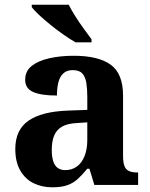

<svg xmlns="http://www.w3.org/2000/svg" viewBox="-20 -786 639 816"><path d="M202 10Q158 10 122.5 -7.5Q87 -25 66 -61.5Q45 -98 45 -153Q45 -234 101 -273Q157 -312 269 -316L351 -319V-374Q351 -408 347 -433.5Q343 -459 330 -473.5Q317 -488 289 -488Q264 -488 249 -474Q234 -460 228 -435.5Q222 -411 222 -380Q155 -380 121 -395Q87 -410 87 -447Q87 -484 115 -506Q143 -528 190 -538.5Q237 -549 293 -549Q398 -549 450.5 -511Q503 -473 503 -379V-124Q503 -97 508.5 -81.5Q514 -66 527.5 -59.5Q541 -53 563 -53H567V0H381L360 -69H351Q329 -42 309.5 -24.5Q290 -7 265 1.5Q240 10 202 10ZM257 -63Q286 -63 307 -78.5Q328 -94 339.5 -123Q351 -152 351 -191V-266L306 -263Q266 -261 243 -247.5Q220 -234 210 -209.5Q200 -185 200 -149Q200 -121 206 -101.5Q212 -82 225 -72.5Q238 -63 257 -63ZM301 -606Q277 -620 249 -639.5Q221 -659 194 -681Q167 -703 145.5 -723Q124 -743 115 -756V-766H272Q283 -744 300 -717Q317 -690 336 -664Q355 -638 369 -619V-606Z"/></svg>

Font: Noto Serif Armenian
Style: Bold
Weight: 700
Version: Version 2.007